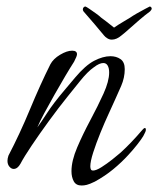

<svg xmlns="http://www.w3.org/2000/svg" viewBox="-20 -570 487 591"><path d="M441 -550Q443 -550 445 -548Q447 -546 447 -544Q447 -540 442 -535Q427 -524 409.5 -509Q392 -494 377 -480.5Q362 -467 354 -461Q339 -448 324 -448Q317 -448 310.5 -452Q304 -456 300 -461Q292 -471 272 -494.5Q252 -518 237 -535Q235 -538 235 -541Q235 -545 237.5 -547.5Q240 -550 243 -550Q246 -549 255.5 -542.5Q265 -536 275.5 -528.5Q286 -521 291 -516Q298 -511 309 -502.5Q320 -494 331 -485Q344 -494 358.5 -502.5Q373 -511 381 -516Q388 -521 401 -528.5Q414 -536 426.5 -542.5Q439 -549 441 -550ZM231 1Q214 1 207 -12Q200 -25 200 -43Q200 -75 217.5 -116Q235 -157 258 -200Q281 -243 298.5 -281.5Q316 -320 316 -347Q316 -360 311.5 -368Q307 -376 298 -376Q286 -376 269 -363Q250 -350 226 -320L189 -274Q160 -238 130.5 -197.5Q101 -157 77.5 -122Q54 -87 43 -66Q34 -50 22 -50Q15 -50 9 -57Q3 -64 3 -75Q3 -82 6 -91Q41 -158 72.5 -234Q104 -310 135 -372Q144 -389 165 -401.5Q186 -414 202 -414Q217 -414 217 -403Q217 -397 208 -380Q197 -363 181 -336Q165 -309 148 -279Q131 -249 116.5 -222Q102 -195 95 -178Q106 -193 125.5 -223Q145 -253 179 -293L211 -331Q243 -369 270 -383Q297 -397 320 -397Q338 -397 351 -388Q364 -379 364 -357Q364 -331 353 -305.5Q342 -280 335 -265Q328 -249 315 -221Q302 -193 289 -161Q276 -129 267 -101Q258 -73 258 -58Q258 -45 266 -45Q276 -45 292.5 -55.5Q309 -66 325.5 -79Q342 -92 351 -100Q384 -130 418 -170Q423 -176 426 -176Q429 -176 429 -170Q429 -167 426.5 -162Q424 -157 421 -151Q415 -141 402 -124.5Q389 -108 375 -93Q354 -70 328.5 -49Q303 -28 272 -11Q264 -7 257.5 -4.5Q251 -2 247 -1Q243 0 239 0.5Q235 1 231 1Z"/></svg>

Font: Birthstone Bounce
Style: Regular
Weight: 400
Designer: Robert E. Leuschke
Foundry: Rob Leuschke
Version: Version 1.010; ttfautohint (v1.8.3)